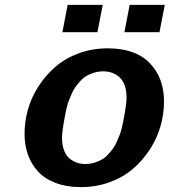

<svg xmlns="http://www.w3.org/2000/svg" viewBox="-20 -745 692 783"><path d="M630.4 -613.8H487.3L508.8 -725.1H651.9ZM377.4 -613.8H234.4L255.9 -725.1H398.9ZM232.9 -182.1Q232.9 -152.8 241.5 -131.1Q250 -109.4 264.4 -97.9Q278.8 -86.4 294.4 -81.3Q310.1 -76.2 327.6 -76.2Q347.7 -76.2 365.5 -81.8Q383.3 -87.4 396.5 -95Q409.7 -102.5 421.9 -116.2Q434.1 -129.9 441.9 -140.6Q449.7 -151.4 457.3 -169.2Q464.8 -187 468.5 -196Q472.2 -205.1 476.6 -222.9Q481 -240.7 481.4 -244.1Q481.9 -247.6 484.4 -260.3Q484.9 -262.2 485.1 -263.2Q485.4 -264.2 485.4 -265.1Q496.1 -320.8 496.1 -348.1Q496.1 -377.4 487.5 -399.2Q479 -420.9 464.6 -432.4Q450.2 -443.8 434.6 -449Q418.9 -454.1 401.4 -454.1Q381.3 -454.1 363.5 -448.5Q345.7 -442.9 332.5 -435.3Q319.3 -427.7 307.1 -414.1Q294.9 -400.4 287.1 -389.6Q279.3 -378.9 271.7 -361.1Q264.2 -343.3 260.5 -334.2Q256.8 -325.2 252.4 -307.4Q248 -289.6 247.6 -286.1Q247.1 -282.7 244.6 -270Q244.1 -268.1 243.9 -267.1Q243.7 -266.1 243.7 -265.1Q232.9 -209.5 232.9 -182.1ZM80.1 -199.2Q80.1 -249.5 94.2 -299.3Q108.4 -349.1 137.5 -393.8Q166.5 -438.5 206.3 -472.9Q246.1 -507.3 301.3 -527.6Q356.4 -547.9 419.4 -547.9Q532.7 -547.9 590.8 -487.5Q648.9 -427.2 648.9 -331.1Q648.9 -280.8 634.8 -231Q620.6 -181.2 591.6 -136.2Q562.5 -91.3 522.7 -56.9Q482.9 -22.5 427.7 -2.2Q372.6 18.1 309.6 18.1Q252 18.1 207.3 1.2Q162.6 -15.6 135.3 -45.4Q107.9 -75.2 94 -114Q80.1 -152.8 80.1 -199.2Z"/></svg>

Font: Aurulent Sans
Style: BoldItalic
Weight: 700
Italic angle: -11°
Version: Version 2007.05.04